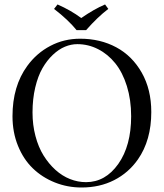

<svg xmlns="http://www.w3.org/2000/svg" viewBox="-20 -832 735 862"><path d="M323.7 -696.8Q287.1 -742.2 222.7 -792L238.3 -812Q298.3 -785.6 344.7 -751Q402.3 -791 451.7 -812L466.3 -792Q417.5 -754.9 366.7 -696.8ZM327.1 -633.8Q299.3 -633.8 271.5 -622.3Q243.7 -610.8 217.3 -585.9Q190.9 -561 170.7 -525.9Q150.4 -490.7 138.2 -439.2Q126 -387.7 126 -327.1Q126 -271 139.2 -221.2Q152.3 -171.4 175.5 -134Q198.7 -96.7 229 -69.3Q259.3 -42 294.4 -28.1Q329.6 -14.2 366.2 -14.2Q453.1 -14.2 511 -95.9Q568.8 -177.7 568.8 -310.1Q568.8 -383.8 549.6 -445.6Q530.3 -507.3 497.3 -548.1Q464.4 -588.9 420.4 -611.3Q376.5 -633.8 327.1 -633.8ZM659.2 -329.1Q659.2 -202.1 599.1 -116.2Q557.1 -56.2 492.4 -23.2Q427.7 9.8 346.2 9.8Q282.7 9.8 226.1 -12.9Q169.4 -35.6 127.4 -76.2Q85.4 -116.7 60.8 -177.2Q36.1 -237.8 36.1 -310.1Q36.1 -445.3 102.5 -536.1Q144.5 -593.8 206.1 -626Q267.1 -658.2 339.8 -658.2Q430.2 -658.2 502 -619.6Q573.7 -581.1 616.5 -505.6Q659.2 -430.2 659.2 -329.1Z"/></svg>

Font: Linux Libertine Display G
Style: Regular
Weight: 400
Designer: Philipp H. Poll
Foundry: Philipp H. Poll
Version: Version 5.0.9